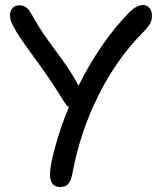

<svg xmlns="http://www.w3.org/2000/svg" viewBox="-20 -733 644 767"><path d="M220.2 14.2Q193.4 14.2 184.1 -8.8Q174.8 -31.7 185.1 -82Q208 -191.9 254.9 -304.2Q246.1 -310.5 236.8 -325.2Q187 -407.2 128.9 -486.3Q70.8 -565.4 47.9 -602.1Q30.8 -630.9 25.4 -644.3Q20 -657.7 20 -672.9Q20 -689.9 30.3 -700.9Q40.5 -711.9 56.2 -711.9Q72.8 -711.9 84.2 -703.4Q95.7 -694.8 106.9 -674.8Q136.2 -621.6 168.5 -577.1Q200.7 -532.7 232.7 -488.5Q264.6 -444.3 293.9 -391.1Q381.8 -565.9 494.1 -681.2Q524.9 -712.9 551.8 -712.9Q566.4 -712.9 576.7 -701.4Q586.9 -689.9 586.9 -670.9Q586.9 -651.4 579.3 -637.9Q571.8 -624.5 543.9 -596.2Q442.4 -491.7 371.6 -348.6Q300.8 -205.6 271 -48.8Q264.6 -12.2 253.4 1Q242.2 14.2 220.2 14.2Z"/></svg>

Font: Shantell Sans Normal
Style: Regular
Weight: 400
Designer: Stephen Nixon, Anya Danilova, Shantell Martin
Foundry: Arrow Type
Version: Version 1.006;[559af2be0]